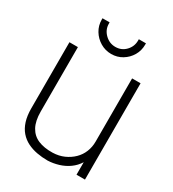

<svg xmlns="http://www.w3.org/2000/svg" viewBox="-167 -762 780 865"><g transform="rotate(30 222.5 -329.5)"><path d="M336 -669H299V-662Q299 -631 277.5 -608.5Q256 -586 224 -586Q193 -586 170 -608.5Q147 -631 147 -662V-669H110V-662Q110 -631 125.5 -605.5Q141 -580 167 -564.5Q193 -549 224 -549Q255 -549 280.5 -564.5Q306 -580 321 -605.5Q336 -631 336 -662ZM361 -65V0H405V-501H361V-172Q361 -144 351 -119Q341 -94 321.5 -75Q302 -56 276 -44.5Q250 -33 218 -32Q174 -31 143 -44Q112 -57 95.5 -87Q79 -117 79 -166V-501H35V-157Q35 -119 44 -90.5Q53 -62 70 -42.5Q87 -23 110 -11.5Q133 0 160 5Q187 10 216 10Q244 9 272 0.5Q300 -8 323 -24.5Q346 -41 361 -65Z"/></g></svg>

Font: Advent Pro Light
Style: Regular
Weight: 300
Version: Version 3.000